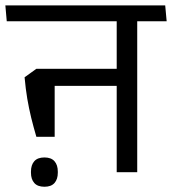

<svg xmlns="http://www.w3.org/2000/svg" viewBox="-40 -653 652 728"><path d="M480.3 -593.4H402.5V0H480.3ZM351.1 -572.4H591.9L586.4 -632.6H345.7ZM541.3 -572.4 535.9 -632.6H-19.7L-14.4 -572.4ZM433.8 -392.2H136.7V-327.5H433.8ZM97.9 -134.2H167.3V-392.2H98L53.2 -360Q57.2 -315.7 63.4 -278.8Q69.7 -241.9 78.2 -207Q86.8 -172.1 97.9 -134.2ZM128.5 55.1Q154 55.1 166.6 40.9Q179.2 26.6 179.2 1.9Q179.2 1.4 179.2 -0.2Q179.2 -1.7 179.2 -2.2Q179.2 -27.4 166.6 -41.7Q154 -56 128.5 -56Q102.6 -56 90 -41.7Q77.4 -27.4 77.4 -2.2Q77.4 -1.7 77.4 -0.2Q77.4 1.4 77.4 1.9Q77.4 26.5 90 40.8Q102.6 55.1 128.5 55.1Z"/></svg>

Font: Anek Devanagari Medium
Style: Regular
Weight: 500
Designer: Kailash Malviya (Devanagari) & Yesha Goshar (Latin)
Foundry: Ek Type
Version: Version 1.003